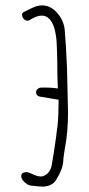

<svg xmlns="http://www.w3.org/2000/svg" viewBox="-20 -683 331 714"><path d="M93 7Q83 5 71 -6Q59 -17 59 -28Q59 -43 80 -43Q86 -42 93 -39Q100 -36 102 -35Q122 -25 137 -27Q151 -31 160 -41.5Q169 -52 172 -67Q179 -105 189 -176Q190 -189 194 -215Q198 -256 198 -312L127 -324Q119 -326 116 -332Q113 -338 115 -345Q116 -349 121 -353Q126 -357 130 -357Q146 -358 164.5 -357Q183 -356 195 -354Q193 -394 193 -453Q192 -503 190.5 -527.5Q189 -552 182 -579Q167 -625 135 -625Q119 -625 98 -613Q88 -606 81 -606Q75 -606 68 -613Q62 -621 62 -628Q62 -635 68 -638L86 -647Q102 -655 113 -659Q124 -663 136 -663Q169 -663 194 -633.5Q219 -604 221 -567Q225 -523 229 -435L232 -306L233 -267Q233 -190 221 -130Q220 -122 218 -110Q216 -98 215 -81Q213 -53 188 -13Q174 9 141 11Q125 11 93 7Z"/></svg>

Font: Amatic SC
Style: Regular
Weight: 400
Designer: Multiple Designers
Foundry: Vernon Adams
Version: Version 2.505